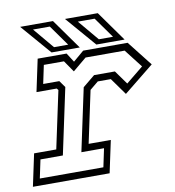

<svg xmlns="http://www.w3.org/2000/svg" viewBox="-80 -758 753 827"><g transform="rotate(-10 296.0 -344.0)"><path d="M-2.5 0 27.5 -141H124.5L178 -391.5L172 -399H83.5L113.5 -540H240L265.5 -500L312.5 -540H507L593 -430.5L461.5 -324.5L408.5 -398.5H351.5L314.5 -368L266 -140.5H363L333 0ZM33 -30H311L328 -110.5H229L287.5 -384.5L340.5 -428H431.5L475 -367.5L550.5 -429L488.5 -509H317.5L257.5 -459L223 -509H135L118 -428.5H188.5L209.5 -399L148 -110.5H50ZM496.5 -556H373L259 -688H402.5ZM449.5 -576.5 385 -667H311.5L387.5 -576.5ZM300.5 -556H177L63 -688H206.5ZM253.5 -576.5 189 -667H115.5L191.5 -576.5Z"/></g></svg>

Font: Tourney Light
Style: Italic
Weight: 300
Italic angle: -12°
Version: Version 1.015